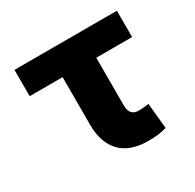

<svg xmlns="http://www.w3.org/2000/svg" viewBox="-127 -683 843 830"><g transform="rotate(-30 295.0 -267.5)"><path d="M551.8 -545.5V-414.1H372.9V-176.5Q372.9 -124.3 417.6 -124.3Q426.5 -124.3 433.1 -124.6Q439.6 -125 445.3 -125.5Q451 -126.1 456.5 -126.8Q462 -127.5 468.4 -128.6L480.8 -1.4Q470.2 1.8 459.7 3.9Q449.2 6 438 7.5Q426.8 8.9 414.2 9.4Q401.6 9.9 386.4 9.9Q343.8 9.9 310 -1.8Q276.3 -13.5 253 -36.9Q229.8 -60.4 217.3 -95.2Q204.9 -130 204.9 -176.1V-414.1H40.5V-545.5Z"/></g></svg>

Font: Inter P Extra Bold
Style: Regular
Weight: 800
Designer: Rasmus Andersson
Foundry: rsms
Version: Version 3.018;git-588b23468